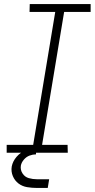

<svg xmlns="http://www.w3.org/2000/svg" viewBox="-20 -755 472 949"><path d="M13 0H315L314 -39H188L297 -696H428V-735H127L126 -696H253L144 -39H13ZM163 174H216L223 131H163Q142 131 122.5 125.5Q103 120 91.5 102.5Q80 85 83 64Q86 48 98 34Q110 20 126 14Q142 8 158 8V-22Q132 -22 106.5 -12Q81 -2 62 20Q43 42 38 68Q34 93 43.5 115.5Q53 138 71.5 152Q90 166 114 170Q138 174 163 174Z"/></svg>

Font: Iosevka Sparkle XLtObl
Style: Regular
Weight: 200
Italic angle: -9°
Designer: Belleve Invis
Foundry: Belleve Invis
Version: Version 4.5.0; ttfautohint (v1.8.3)